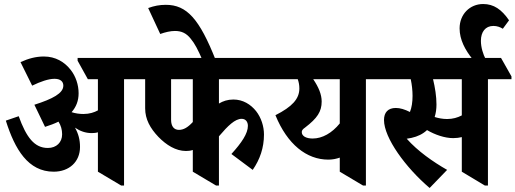

<svg xmlns="http://www.w3.org/2000/svg" viewBox="-20 -914 2564 955"><path d="M247 -60C324 -60 378 -109 378 -183C378 -219 370 -249 353 -279C378 -262 405 -252 436 -252C447 -252 458 -253 467 -256V-60L583 9H597V-520H714V-534L662 -626H366V-612L417 -520H467V-365C449 -355 425 -347 395 -347C375 -347 355 -350 336 -356C359 -382 371 -413 371 -450C371 -492 357 -534 332 -566C301 -606 256 -633 198 -633C159 -633 121 -623 82 -605L140 -488C181 -508 221 -522 251 -522C280 -522 295 -509 295 -488C295 -450 242 -422 151 -393L204 -283C229 -291 251 -299 271 -309C283 -290 289 -269 289 -246C289 -206 261 -178 218 -178C151 -178 111 -231 73 -336L9 -314C54 -171 120 -60 247 -60Z M905 -163C916 -163 927 -164 939 -168V-60L1055 9H1069V-236C1114 -289 1149 -323 1182 -323C1202 -323 1213 -308 1213 -288C1213 -250 1182 -204 1131 -148L1237 -69C1273 -121 1293 -179 1293 -245C1293 -286 1279 -329 1254 -361C1227 -395 1188 -419 1141 -419C1112 -419 1089 -411 1069 -399V-520H1385V-534L1333 -626H586V-612L638 -520H702V-375C702 -321 727 -276 768 -233C807 -193 854 -163 905 -163ZM831 -318V-520H939V-307C914 -280 893 -268 870 -268C846 -268 831 -285 831 -318Z M987 -615H1053C972 -820 909 -890 805 -890C774 -890 747 -885 717 -874L777 -745C802 -754 828 -760 850 -760C883 -760 907 -749 929 -721C949 -697 965 -666 987 -615Z M1613 -120C1634 -120 1653 -124 1670 -130V-60L1786 9H1800V-520H1917V-534L1865 -626H1257V-612L1309 -520H1461C1466 -506 1469 -491 1469 -474C1469 -422 1433 -383 1350 -341C1409 -196 1505 -120 1613 -120ZM1495 -234C1486 -240 1481 -247 1481 -257C1481 -265 1485 -271 1498 -280C1558 -326 1580 -359 1580 -409C1580 -444 1565 -480 1538 -520H1670V-300C1631 -252 1583 -225 1535 -225C1519 -225 1505 -228 1495 -234Z M2117 21 2204 -69C2134 -109 2058 -162 2003 -224C2010 -225 2017 -226 2026 -228C2058 -235 2084 -248 2104 -267C2143 -244 2192 -227 2234 -227C2250 -227 2265 -229 2277 -232V-60L2392 9H2407V-520H2524V-534L2472 -626H1789V-612L1841 -520H2023C2029 -492 2032 -463 2032 -437C2032 -407 2028 -379 2019 -357C1993 -370 1970 -377 1949 -377C1910 -377 1890 -355 1890 -317C1890 -228 1998 -80 2117 21ZM2151 -394C2151 -435 2144 -478 2134 -520H2277V-340C2256 -329 2232 -322 2204 -322C2182 -322 2161 -326 2142 -332C2148 -351 2151 -372 2151 -394Z M2396 -619C2383 -644 2372 -678 2372 -711C2372 -755 2394 -785 2434 -785C2453 -785 2468 -779 2481 -771L2512 -813C2475 -867 2436 -894 2383 -894C2317 -894 2266 -843 2266 -773C2266 -716 2294 -665 2331 -619Z"/></svg>

Font: Noto Serif Devanagari Condensed ExtraBold
Style: Regular
Weight: 800
Width: 3
Designer: Universal Thirst, Indian Type Foundry and the Monotype Design Team
Foundry: Monotype Imaging Inc.
Version: Version 2.004